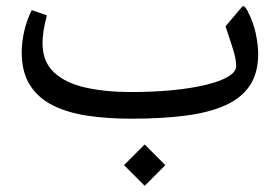

<svg xmlns="http://www.w3.org/2000/svg" viewBox="-20 -388 913 626"><path d="M451.7 83 384.3 150.4 451.7 217.8 519 150.4ZM407.2 -1Q509.3 -1 586.7 -11.2Q664.1 -21.5 716.3 -45.4Q768.6 -69.3 795.2 -110.1Q821.8 -150.9 821.8 -211.9Q821.8 -239.3 814.5 -276.1Q807.1 -313 787.6 -351.6Q782.2 -362.3 777.3 -366.2Q772.5 -370.1 768.6 -365.2L715.3 -302.2Q732.4 -251.5 741.2 -222.7Q750 -193.8 750 -172.4Q750 -153.8 723.9 -138.2Q697.8 -122.6 651.1 -111.3Q604.5 -100.1 542.2 -94Q480 -87.9 407.7 -87.9Q325.2 -87.9 259.8 -102.3Q194.3 -116.7 156.5 -151.6Q118.7 -186.5 118.7 -247.1Q118.7 -265.6 121.8 -286.6Q125 -307.6 132.8 -337.9L83.5 -355Q66.4 -320.8 58.6 -284.7Q50.8 -248.5 50.8 -218.3Q50.8 -151.9 78.4 -109.4Q106 -66.9 154.8 -43.2Q203.6 -19.5 268.3 -10.3Q333 -1 407.2 -1Z"/></svg>

Font: Literata
Style: Regular
Weight: 400
Designer: Latin by Veronika Burian and Jose Scaglione. Greek by Irene Vlachou. Cyrillic by Vera Evstafieva.
Foundry: TypeTogether
Version: Version 3.002